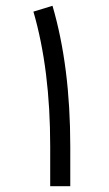

<svg xmlns="http://www.w3.org/2000/svg" viewBox="-20 -641 373 659"><path d="M221.2 -2H152.3V-139.2Q152.3 -402.8 94.7 -601.1L160.2 -621.1Q221.2 -412.6 221.2 -138.7Z"/></svg>

Font: Shabnam Light WOL
Style: Light-WOL
Weight: 300
Foundry: DejaVu fonts team - Redesigned by Saber Rastikerdar - Based on Vazir font
Version: Version 5.0.0